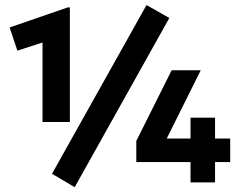

<svg xmlns="http://www.w3.org/2000/svg" viewBox="-20 -740 979 779"><path d="M152.5 -245V-567.5L50.5 -534.5L19 -628.5L255 -710H263.5V-245ZM753 0V-82.5H533V-168L676.5 -455H794.5L656.5 -178H753V-262.5H852.5V-178H914V-82.5H852.5V0ZM283 19.5 191 -35 574.5 -719.5 667 -667Z"/></svg>

Font: Geologica Cursive ExtraBold
Style: Regular
Weight: 800
Designer: Sindre Bremnes, Frode Helland
Foundry: Monokrom Skriftforlag AS
Version: Version 1.010;gftools[0.9.28]